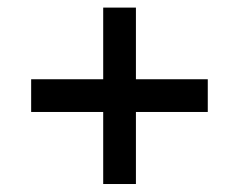

<svg xmlns="http://www.w3.org/2000/svg" viewBox="-20 -606 614 493"><path d="M329 -133.5H245V-318.5H60V-402.5H245V-586.5H329V-402.5H513.5V-318.5H329Z"/></svg>

Font: Hauora SemiBold
Style: Regular
Weight: 600
Designer: Wayne Shih
Foundry: WCYS
Version: Version 1.001